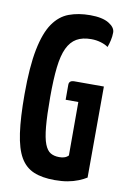

<svg xmlns="http://www.w3.org/2000/svg" viewBox="-83 -760 540 820"><g transform="rotate(10 187.0 -350.0)"><path d="M213 10Q158 10 121.5 -5.5Q85 -21 63.5 -58Q42 -95 32.5 -161.5Q23 -228 23 -329Q23 -449 38 -524Q53 -599 81 -639.5Q109 -680 149.5 -695Q190 -710 241 -710Q294 -710 322 -693Q350 -676 350 -654Q350 -637 346 -619.5Q342 -602 337 -589Q325 -598 305 -604Q285 -610 263 -610Q225 -610 200 -595.5Q175 -581 160 -549.5Q145 -518 139 -465.5Q133 -413 133 -337Q133 -257 137.5 -208Q142 -159 152 -133.5Q162 -108 177.5 -99Q193 -90 215 -90Q227 -90 235.5 -92.5Q244 -95 248.5 -98.5Q253 -102 255 -104V-336H200V-401Q200 -420 223 -420H351L350 -25Q336 -16 315 -7.5Q294 1 269 5.5Q244 10 213 10Z"/></g></svg>

Font: Yanone Kaffeesatz ExtraLight SemiBold
Style: Regular
Weight: 600
Version: Version 2.003